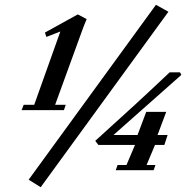

<svg xmlns="http://www.w3.org/2000/svg" viewBox="-20 -719 793 811"><path d="M151.9 71.8 101.1 40 638.7 -698.7 691.4 -669.4ZM71.3 -253.9 80.1 -276.4H124.5L234.9 -585.9L175.8 -563L169.9 -581.5L308.6 -658.2L346.2 -638.2Q335.4 -613.8 327.1 -590.3L212.9 -276.4H257.8L250 -253.9ZM468.8 0 476.6 -22H514.2L550.3 -106.9H395.5L382.3 -124L550.8 -277.3Q608.9 -330.6 696.8 -413.6H740.2L746.1 -402.8L459.5 -148.9H561L597.7 -246.6H682.1L645.5 -148.9H688L674.3 -106.9H634.8L599.1 -22H636.7L628.9 0Z"/></svg>

Font: Elstob 18pt
Style: Bold Italic
Weight: 700
Italic angle: -20°
Designer: Peter S. Baker
Version: Version 1.015